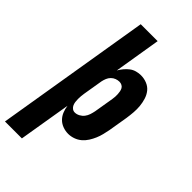

<svg xmlns="http://www.w3.org/2000/svg" viewBox="-322 -814 1107 1107"><g transform="rotate(45 232.0 -260.0)"><path d="M-36 215 121 -735H259L212 -449Q221 -465 233.5 -480Q246 -495 261 -506.5Q276 -518 294.5 -523Q313 -528 330 -528Q356 -528 379.5 -518.5Q403 -509 418 -490.5Q433 -472 440.5 -448Q448 -424 450.5 -399Q453 -374 451 -348Q449 -322 445 -295L425 -175Q421 -155 416 -134.5Q411 -114 402.5 -94Q394 -74 382 -55Q370 -36 353 -21.5Q336 -7 314.5 0.5Q293 8 272 8Q249 8 227.5 0Q206 -8 190.5 -23.5Q175 -39 166.5 -60Q158 -81 155 -104L102 215ZM212 -106Q227 -106 242 -114Q257 -122 267 -135Q277 -148 282 -163.5Q287 -179 290 -194L310 -314Q312 -325 312.5 -335.5Q313 -346 312.5 -356.5Q312 -367 310 -377Q308 -387 303.5 -395.5Q299 -404 289.5 -409Q280 -414 269 -414Q256 -414 242.5 -409Q229 -404 218.5 -393.5Q208 -383 202.5 -369.5Q197 -356 194 -342L174 -222Q172 -210 171 -198.5Q170 -187 170 -175Q170 -163 171.5 -151.5Q173 -140 177.5 -130Q182 -120 191 -113Q200 -106 212 -106Z"/></g></svg>

Font: Iosevka Heavy Oblique
Style: Regular
Weight: 900
Italic angle: -9°
Monospace: yes
Designer: Belleve Invis
Foundry: Belleve Invis
Version: Version 32.5.0; ttfautohint (v1.8.4)